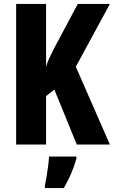

<svg xmlns="http://www.w3.org/2000/svg" viewBox="-20 -734 578 975"><path d="M538 0H370L256 -279L214 -246V0H62V-714H214V-394Q219 -414 229.5 -437Q240 -460 254 -487L375 -714H538L365 -395ZM368 72Q345 152 304 221H208V208Q212 190 216.5 163.5Q221 137 224.5 109Q228 81 229 61H368Z"/></svg>

Font: Noto Sans Myanmar UI ExtraCondensed ExtraBold
Style: Regular
Weight: 800
Width: 2
Designer: Monotype Design Team
Foundry: Monotype Imaging Inc.
Version: Version 2.103; ttfautohint (v1.8.4.7-5d5b)